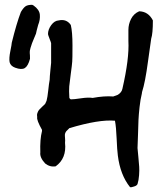

<svg xmlns="http://www.w3.org/2000/svg" viewBox="-20 -693 702 800"><path d="M20 -434Q17 -450 23 -479.5Q29 -509 29 -515Q49 -596 67 -643Q77 -660 86 -666.5Q95 -673 114 -673L120 -670Q144 -653 146 -632Q148 -611 139 -589Q131 -560 130 -553Q127 -546 121.5 -532.5Q116 -519 113.5 -513Q111 -507 107 -493Q103 -479 104 -472Q105 -465 105 -448Q97 -418 83.5 -409.5Q70 -401 43 -411Q24 -418 20 -434ZM522 87Q481 36 471 -45Q468 -67 466 -115.5Q464 -164 459 -190Q392 -196 269 -159L256 -146Q251 -139 250.5 -133.5Q250 -128 251 -117.5Q252 -107 251 -98Q258 -33 212 0Q188 4 168 -12Q145 -37 148 -58Q146 -112 155 -147V-152Q132 -193 135 -205Q133 -214 136 -222.5Q139 -231 143 -235.5Q147 -240 156 -248.5Q165 -257 168 -260L174 -273Q178 -288 181 -316.5Q184 -345 187 -361Q187 -372 190 -401Q193 -430 193 -431V-513Q193 -515 186.5 -531.5Q180 -548 180 -551Q180 -570 193.5 -588.5Q207 -607 225 -608Q257 -615 275 -589Q282 -560 282 -503Q282 -446 281 -437Q280 -422 275 -386Q270 -350 268.5 -333Q267 -316 269 -285Q269 -284 271.5 -281.5Q274 -279 275 -279Q288 -279 318 -283.5Q348 -288 366 -285Q415 -294 452 -291Q470 -297 471 -298Q487 -308 490 -323Q519 -449 515 -522Q515 -545 515 -568.5Q515 -592 526 -614Q537 -636 560 -646Q598 -645 617 -608Q617 -553 610 -532Q608 -522 596.5 -436Q585 -350 572 -310Q572 -309 571.5 -307Q571 -305 571 -303Q565 -279 561.5 -247Q558 -215 557 -193Q556 -171 555 -131Q554 -91 553 -76Q554 -66 556.5 -39Q559 -12 560 2Q561 16 559.5 37Q558 58 553 74Q551 78 547 80.5Q543 83 537 84.5Q531 86 528 87Z"/></svg>

Font: Excalifont
Style: Regular
Weight: 400
Designer: Your Own Font Foundry (Virgil); Ján Filípek / DizajnDesign (Excalifont, modifications)
Foundry: Your Own Font Foundry (Virgil); Ján Filípek / DizajnDesign (Excalifont, modifications)
Version: Version 1.000;Glyphs 3.2 (3227)